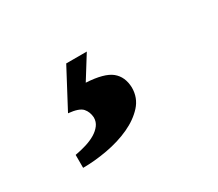

<svg xmlns="http://www.w3.org/2000/svg" viewBox="-62 -122 569 501"><g transform="rotate(-30 222.5 128.0)"><path d="M187 68Q241 71 262.5 88.5Q284 106 285 139Q285 170 265 192Q245 214 213.5 228.5Q182 243 143.5 250Q105 257 70 257V218Q87 215 103.5 210Q120 205 132.5 197.5Q145 190 152.5 180Q160 170 160 157Q159 140 149 128.5Q139 117 107 114L168 -1H230Z"/></g></svg>

Font: PTSerif
Style: Bold Italic
Weight: 700
Italic angle: -12°
Designer: A.Korolkova, O.Umpeleva, V.Yefimov
Foundry: ParaType Ltd
Version: Version 1.000W OFL; ttfautohint (v1.2) -l 8 -r 50 -G 200 -x 